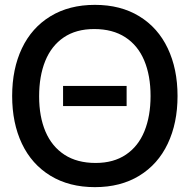

<svg xmlns="http://www.w3.org/2000/svg" viewBox="-20 -755 780 790"><path d="M30 -360Q30 -471.5 70.2 -556.2Q110.5 -641 187.5 -688Q264.5 -735 370.5 -735Q476.5 -735 553.2 -688Q630 -641 670.2 -556.2Q710.5 -471.5 710.5 -360Q710.5 -248.5 670.2 -163.8Q630 -79 553.2 -32Q476.5 15 370.5 15Q264.5 15 187.5 -32Q110.5 -79 70.2 -163.8Q30 -248.5 30 -360ZM599.5 -360Q599.5 -444 573.5 -506Q547.5 -568 495.5 -601.8Q443.5 -635.5 367.5 -635.5Q293 -635.5 242.2 -601Q191.5 -566.5 166.2 -504.2Q141 -442 141 -358.5Q141 -275 167.2 -213.5Q193.5 -152 245.5 -118.2Q297.5 -84.5 373.5 -84.5Q447.5 -84.5 498.2 -118.8Q549 -153 574.2 -215Q599.5 -277 599.5 -360ZM501 -318.5H239.5V-401.5H501Z"/></svg>

Font: Hauora SemiBold
Style: Regular
Weight: 600
Designer: Wayne Shih
Foundry: WCYS
Version: Version 1.001